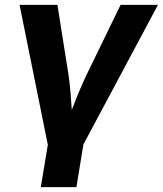

<svg xmlns="http://www.w3.org/2000/svg" viewBox="-20 -566 670 790"><path d="M147.9 204.1 176.8 29.8 60.5 -545.9H216.3L261.2 -262.7Q266.6 -226.1 269.8 -189.2Q272.9 -152.3 275.4 -113.8Q290 -152.3 305.4 -189.2Q320.8 -226.1 338.4 -262.7L476.1 -545.9H629.9L323.2 28.3L294.4 204.1Z"/></svg>

Font: Inter
Style: Bold Italic
Weight: 700
Italic angle: -9.39999°
Designer: Rasmus Andersson
Foundry: rsms
Version: Version 4.001;git-9221beed3